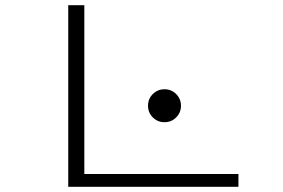

<svg xmlns="http://www.w3.org/2000/svg" viewBox="-20 -720 1090 740"><path d="M305 -49.5H899V0H243V-700H305ZM659 -267.5Q640.5 -249 614 -249Q587.5 -249 569 -267.5Q550.5 -286 550.5 -312.5Q550.5 -339 569 -357.5Q587.5 -376 614 -376Q640.5 -376 659 -357.5Q677.5 -339 677.5 -312.5Q677.5 -286 659 -267.5Z"/></svg>

Font: League Mono Extended UltraLight
Style: Regular
Weight: 200
Width: 9
Designer: Tyler Finck
Foundry: The League of Moveable Type / Tyler Finck
Version: Version 2.210